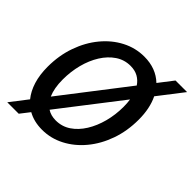

<svg xmlns="http://www.w3.org/2000/svg" viewBox="-201 -913 1126 1126"><g transform="rotate(45 362.0 -350.0)"><path d="M278 14Q211 14 160.5 -14.5L115 44H20L102.5 -63Q72.5 -99.5 56.2 -152Q40 -204.5 40 -271Q40 -364.5 68.5 -445.2Q97 -526 146.8 -586.2Q196.5 -646.5 261.5 -680.2Q326.5 -714 399.5 -714Q496.5 -714 558.5 -654.5L627.5 -744H723.5L604.5 -590Q637.5 -523 637.5 -429Q637.5 -335 609 -254.5Q580.5 -174 530.5 -113.8Q480.5 -53.5 415.5 -19.8Q350.5 14 278 14ZM155.5 -280.5Q155.5 -208.5 177 -160L487.5 -562.5Q470 -589 443.5 -603.8Q417 -618.5 380.5 -618.5Q329.5 -618.5 288 -590.5Q246.5 -562.5 216.8 -515Q187 -467.5 171.2 -406.8Q155.5 -346 155.5 -280.5ZM296 -81.5Q347.5 -81.5 388.8 -109.2Q430 -137 459.8 -184.8Q489.5 -232.5 505.5 -293.2Q521.5 -354 521.5 -419.5Q521.5 -450.5 517.5 -477L226.5 -100.5Q256 -81.5 296 -81.5Z"/></g></svg>

Font: Cabin Condensed Medium
Style: Italic
Weight: 500
Width: 3
Italic angle: -10°
Designer: Pablo Impallari
Foundry: Pablo Impallari. http://www.impallari.com Igino Marini. http://www.ikern.com
Version: Version 3.001; ttfautohint (v1.8.3)